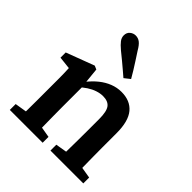

<svg xmlns="http://www.w3.org/2000/svg" viewBox="-209 -905 1042 1042"><g transform="rotate(45 312.0 -384.5)"><path d="M35 0V-45L139 -62H188L287 -45V0ZM101 0Q102 -25 102.5 -62.5Q103 -100 103 -140Q103 -180 103 -212V-265Q103 -292 103 -311.5Q103 -331 102.5 -349Q102 -367 101 -387L29 -395V-435L191 -496L212 -487L223 -376L225 -374V-212Q225 -180 225.5 -140Q226 -100 226.5 -62.5Q227 -25 228 0ZM347 0V-45L448 -62H497L599 -45V0ZM410 0Q411 -25 411.5 -62Q412 -99 412.5 -139Q413 -179 413 -212V-308Q413 -366 396 -388.5Q379 -411 340 -411Q319 -411 296 -403.5Q273 -396 250 -381Q227 -366 202 -342L195 -394H214Q240 -427 268.5 -450Q297 -473 329 -485.5Q361 -498 395 -498Q462 -498 498 -455Q534 -412 534 -320V-212Q534 -179 534.5 -139Q535 -99 535.5 -62Q536 -25 537 0ZM382 -584 349 -558Q332 -573 314 -588Q296 -603 276.5 -619.5Q257 -636 233 -655Q209 -675 197.5 -690.5Q186 -706 186 -723Q186 -745 200.5 -757Q215 -769 233 -769Q252 -769 267 -757.5Q282 -746 298 -718Q316 -691 330.5 -668Q345 -645 358 -624.5Q371 -604 382 -584Z"/></g></svg>

Font: Source Serif 4 18pt SemiBold
Style: Regular
Weight: 600
Designer: Frank Grießhammer
Foundry: Adobe Systems Incorporated
Version: Version 4.004;hotconv 1.0.116;makeotfexe 2.5.65601